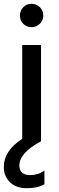

<svg xmlns="http://www.w3.org/2000/svg" viewBox="-44 -744 309 1011"><path d="M190 226Q154 247 97.5 247Q41 247 8.5 215.5Q-24 184 -24 135Q-24 50 73 -13V-507H172V0Q58 61 58 127Q58 178 116 178Q157 178 190 154ZM122 -724Q148 -724 166 -706Q184 -688 184 -662.5Q184 -637 166 -619Q148 -601 122 -601Q96 -601 78.5 -618.5Q61 -636 61 -662Q61 -688 78.5 -706Q96 -724 122 -724Z"/></svg>

Font: Hind Kochi Medium
Style: Regular
Weight: 500
Designer: Dhruvi Tolia
Foundry: Indian Type Foundry
Version: Version 0.702;PS 1.0;hotconv 1.0.81;makeotf.lib2.5.63406